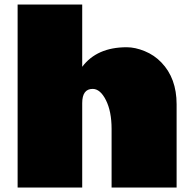

<svg xmlns="http://www.w3.org/2000/svg" viewBox="-20 -842 868 862"><path d="M349.1 -542Q415 -629.9 548.8 -629.9Q586.9 -629.9 629.9 -612.3Q672.9 -594.7 704.6 -561.5Q772.9 -490.7 772.9 -374V0H481V-263.2Q481 -341.8 455.6 -392.3Q430.2 -442.9 396 -442.9Q349.1 -442.9 349.1 -378.9V0H59.1V-821.8H349.1Z"/></svg>

Font: Fz Rammetto One
Style: Regular
Weight: 400
Designer: Vernon Adams
Foundry: Vernon Adams
Version: Vit hóa bi c Thuy @ FontZin.Com